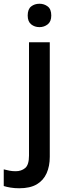

<svg xmlns="http://www.w3.org/2000/svg" viewBox="-74 -766 367 1026"><path d="M29 240Q4 240 -17.5 236.5Q-39 233 -54 228V139Q-39 143 -23.5 146Q-8 149 10 149Q40 149 60.5 132Q81 115 81 65V-540H192V72Q192 122 175 160Q158 198 122.5 219Q87 240 29 240ZM74 -683Q74 -717 92.5 -731.5Q111 -746 137 -746Q162 -746 181 -731.5Q200 -717 200 -683Q200 -651 181 -636Q162 -621 137 -621Q111 -621 92.5 -636Q74 -651 74 -683Z"/></svg>

Font: Noto Sans Oriya Medium
Style: Regular
Weight: 500
Version: Version 2.003